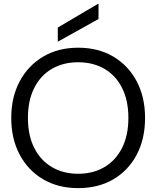

<svg xmlns="http://www.w3.org/2000/svg" viewBox="-20 -958 806 990"><path d="M383 12Q280 12 202.5 -33.5Q125 -79 81.5 -160.5Q38 -242 38 -350Q38 -457 81.5 -538.5Q125 -620 202.5 -666Q280 -712 383 -712Q487 -712 564.5 -666Q642 -620 685 -538.5Q728 -457 728 -350Q728 -242 685 -160.5Q642 -79 564.5 -33.5Q487 12 383 12ZM383 -62Q460 -62 518.5 -96.5Q577 -131 609.5 -195.5Q642 -260 642 -350Q642 -440 609.5 -504.5Q577 -569 518.5 -603Q460 -637 383 -637Q306 -637 247.5 -603Q189 -569 156.5 -504.5Q124 -440 124 -350Q124 -260 156.5 -195.5Q189 -131 247.5 -96.5Q306 -62 383 -62ZM278 -743V-816L485 -938H488V-860Z"/></svg>

Font: DM Sans 9pt 36pt
Style: Regular
Weight: 400
Version: Version 4.004;gftools[0.9.30]